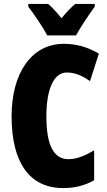

<svg xmlns="http://www.w3.org/2000/svg" viewBox="-20 -947 547 977"><path d="M220 -767H367C388 -806 434 -875 462 -913V-927H363C343 -911 320 -887 293 -854C267 -886 245 -910 225 -927H124V-913C150 -880 203 -802 220 -767ZM320 -578C363 -578 400 -561 438 -534L483 -674C426 -708 368 -724 305 -724C140 -724 39 -575 39 -355C39 -119 131 10 301 10C360 10 413 -3 459 -30V-182C416 -157 374 -137 328 -137C253 -137 216 -209 216 -354C216 -493 253 -578 320 -578Z"/></svg>

Font: Noto Sans Oriya ExtCond Blk
Style: Regular
Weight: 900
Width: 2
Designer: Amélie Bonet and Sol Matas
Foundry: Google LLC
Version: Version 2.006